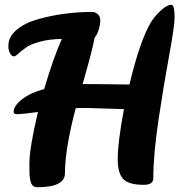

<svg xmlns="http://www.w3.org/2000/svg" viewBox="-20 -769 756 804"><path d="M614 -679Q628 -701 653.5 -725Q679 -749 698 -749Q711 -749 711 -695Q711 -659 688.5 -537.5Q666 -416 644 -269Q622 -122 622 -23Q622 5 582 5Q520 5 496.5 -19Q473 -43 473 -102Q473 -174 499 -312Q352 -317 342 -317Q312 -317 297 -316Q252 -145 252 -44Q252 15 137 15Q125 15 118 9Q111 3 107.5 -11.5Q104 -26 103.5 -40Q103 -54 103 -82Q103 -149 139 -300Q74 -291 50 -291Q37 -291 37 -301Q37 -325 71.5 -352.5Q106 -380 165 -396Q203 -526 239 -606Q185 -605 147.5 -594.5Q110 -584 92.5 -572.5Q75 -561 48 -537Q44 -533 38 -533Q29 -533 22 -545.5Q15 -558 15 -577Q15 -615 49.5 -644Q84 -673 139 -688.5Q194 -704 251 -711.5Q308 -719 366 -719H368Q378 -719 389 -710Q400 -701 400 -683Q400 -666 393 -644Q386 -622 376 -611Q370 -570 326 -417Q402 -417 522 -415Q567 -603 614 -679Z"/></svg>

Font: LeckerliOne
Style: Regular
Weight: 400
Designer: Gesine Todt
Foundry: Gesine Todt
Version: Version 1.000